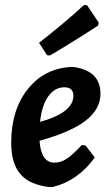

<svg xmlns="http://www.w3.org/2000/svg" viewBox="-20 -743 445 772"><path d="M318 -723 330 -722 377 -652 374 -640Q273 -574 181 -520L169 -521L137 -571Q240 -651 318 -723ZM361 -110Q295 -17 192 9H178Q99 0 62 -43Q25 -86 25 -169Q25 -301 92 -385Q159 -469 269 -474L281 -473Q384 -456 384 -366Q384 -304 324.5 -258Q265 -212 139 -177Q145 -89 199 -89Q224 -89 248 -104.5Q272 -120 309 -160L324 -158ZM239 -392Q200 -392 174 -355.5Q148 -319 141 -253Q275 -290 275 -358Q275 -392 239 -392Z"/></svg>

Font: Alegreya Sans SC
Style: Bold Italic
Weight: 700
Italic angle: -7°
Designer: Juan Pablo del Peral
Foundry: Huerta Tipografica
Version: Version 2.007